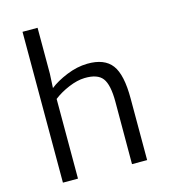

<svg xmlns="http://www.w3.org/2000/svg" viewBox="-119 -906 878 999"><g transform="rotate(-15 320.5 -406.0)"><path d="M95.7 0V-812.5H176.8V-564.9L172.9 -488.8Q209 -517.6 265.6 -540.8Q322.3 -564 377.4 -564.9Q469.7 -566.4 509.8 -513.2Q549.8 -460 549.3 -330.6V0H467.8L468.3 -336.4Q468.3 -427.7 441.4 -463.1Q414.6 -498.5 344.2 -496.6Q305.2 -495.6 258.5 -476.1Q211.9 -456.5 176.8 -429.2V0Z"/></g></svg>

Font: HaufeMerriweatherSansLt
Style: Regular
Weight: 300
Designer: Eben Sorkin
Foundry: Eben Sorkin
Version: Version 1.56